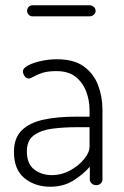

<svg xmlns="http://www.w3.org/2000/svg" viewBox="-20 -703 470 729"><path d="M171 6Q113 6 73 -26.5Q33 -59 33 -126Q33 -179 62.5 -208Q92 -237 144.5 -248.5Q197 -260 266 -260H320V-286Q320 -321 307.5 -355Q295 -389 267.5 -411Q240 -433 194 -433Q162 -433 141.5 -426.5Q121 -420 108.5 -412.5Q96 -405 89 -405Q79 -405 73 -414.5Q67 -424 67 -432Q67 -444 86.5 -454.5Q106 -465 136 -471.5Q166 -478 196 -478Q261 -478 298.5 -450.5Q336 -423 352.5 -379.5Q369 -336 369 -286V-21Q369 -13 362.5 -6.5Q356 0 345 0Q335 0 328 -6.5Q321 -13 321 -21V-70Q296 -41 258.5 -17.5Q221 6 171 6ZM178 -38Q213 -38 245.5 -55.5Q278 -73 299 -98.5Q320 -124 320 -146V-220H271Q222 -220 179 -214.5Q136 -209 109 -189.5Q82 -170 82 -128Q82 -81 110 -59.5Q138 -38 178 -38ZM103 -641Q95 -641 89 -647Q83 -653 83 -661Q83 -671 89 -677Q95 -683 103 -683H321Q329 -683 336 -677Q343 -671 343 -661Q343 -653 336 -647Q329 -641 321 -641Z"/></svg>

Font: Dosis ExtraLight Light
Style: Regular
Weight: 300
Version: Version 3.001; ttfautohint (v1.8.2)